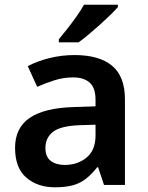

<svg xmlns="http://www.w3.org/2000/svg" viewBox="-20 -786 628 816"><path d="M297 -552Q402 -552 456.5 -506.5Q511 -461 511 -364V0H422L397 -75H393Q370 -46 345.5 -26.5Q321 -7 289.5 1.5Q258 10 213 10Q140 10 92 -31Q44 -72 44 -158Q44 -242 105.5 -284.5Q167 -327 292 -331L386 -334V-361Q386 -413 361 -435Q336 -457 291 -457Q250 -457 212 -445Q174 -433 138 -417L98 -505Q138 -526 189.5 -539Q241 -552 297 -552ZM320 -254Q237 -251 205 -225.5Q173 -200 173 -157Q173 -119 196 -102Q219 -85 255 -85Q310 -85 348 -116.5Q386 -148 386 -210V-256ZM481 -756Q469 -742 448.5 -722Q428 -702 403.5 -680Q379 -658 355.5 -638.5Q332 -619 314 -606H230V-619Q246 -638 266 -663.5Q286 -689 305.5 -716.5Q325 -744 337 -766H481Z"/></svg>

Font: Noto Sans Cham SemiBold
Style: Regular
Weight: 600
Version: Version 2.002